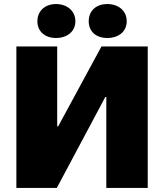

<svg xmlns="http://www.w3.org/2000/svg" viewBox="-20 -930 812 950"><path d="M257 -742C312 -742 353 -774 353 -825C353 -876 312 -910 257 -910C203 -910 165 -876 165 -825C165 -774 203 -742 257 -742ZM511 -742C567 -742 607 -774 607 -825C607 -876 567 -910 511 -910C455 -910 419 -876 419 -825C419 -774 455 -742 511 -742ZM61 0H261L501 -450H506V0H711V-700H482L268 -305H263V-700H61Z"/></svg>

Font: Fixel Display Black
Style: Regular
Weight: 900
Designer: AlfaBravo + MacPaw
Foundry: Kyrylo Tkachov, Marchela Mozhyna, Serhii Makarenko, Maria Weinstein, Zakhar Kryvoshyya
Version: Version 1.211